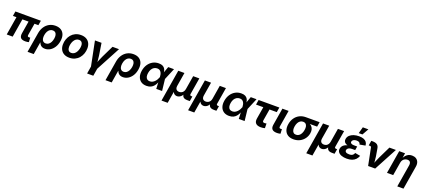

<svg xmlns="http://www.w3.org/2000/svg" viewBox="99 -2414 9455 4266"><g transform="rotate(20 4827.0 -281.5)"><path d="M499.2 3.4Q415.3 3.4 385 -32.6Q354.7 -68.6 366.6 -141.7L428.3 -514.1H568.9L510.1 -159.7Q505.6 -133.6 512.8 -121.6Q519.9 -109.6 542.2 -109.6Q554 -109.6 560.6 -110.4Q567.3 -111.2 572 -112.9L578.2 -8.3Q566.7 -4.6 545.9 -0.6Q525.1 3.4 499.2 3.4ZM57.1 0 142.3 -514.1H282.7L197.7 0ZM45.3 -434.5 63.5 -545.9H665.8L647.5 -434.5Z M623.4 204.1 701.2 -264.8Q715.4 -350.5 757.4 -415.2Q799.4 -480 864.5 -516.4Q929.5 -552.7 1012.5 -552.7Q1091.6 -552.7 1145.3 -518.9Q1199 -485 1221.7 -421.6Q1244.3 -358.1 1229.8 -268.9Q1215.9 -182.1 1176.1 -119.8Q1136.3 -57.5 1080.5 -24.2Q1024.6 9.1 961.5 9.1Q917.2 9.1 889 -5.7Q860.8 -20.6 845.2 -42.8Q829.5 -64.9 822.5 -87.4H817.7L769.8 204.1ZM936.3 -108.3Q974.3 -108.3 1003.8 -129.3Q1033.3 -150.3 1052.9 -187.6Q1072.4 -224.8 1080.4 -273.4Q1088.4 -321.6 1081.1 -358Q1073.8 -394.5 1051.4 -414.9Q1029 -435.4 990.6 -435.4Q953.2 -435.4 923.5 -415.5Q893.8 -395.6 874 -359.4Q854.3 -323.2 845.9 -273.7Q837.7 -224.2 845.5 -186.8Q853.2 -149.5 876.1 -128.9Q899 -108.3 936.3 -108.3Z M1537.9 10.7Q1464 10.7 1412.2 -17.6Q1360.3 -45.8 1333 -97.2Q1305.6 -148.5 1305.6 -217.2Q1305.6 -283 1326.6 -343.2Q1347.5 -403.4 1387.4 -450.7Q1427.3 -498 1484.6 -525.4Q1542 -552.7 1615.1 -552.7Q1688.7 -552.7 1740.6 -524.6Q1792.5 -496.5 1819.9 -445.1Q1847.2 -393.8 1847.2 -324.6Q1847.2 -258.7 1826.5 -198.5Q1805.7 -138.2 1765.7 -91.1Q1725.7 -43.9 1668.3 -16.6Q1611 10.7 1537.9 10.7ZM1543 -104.6Q1583.8 -104.6 1613.5 -126.5Q1643.3 -148.3 1662.4 -182.7Q1681.6 -217.1 1690.8 -256Q1700.1 -294.9 1700.1 -328.7Q1700.1 -361.5 1690 -385.9Q1680 -410.3 1660.1 -423.9Q1640.2 -437.5 1609.8 -437.5Q1568.9 -437.5 1539.1 -415.9Q1509.4 -394.3 1490.2 -360.1Q1471 -325.8 1461.8 -287.1Q1452.6 -248.3 1452.6 -214Q1452.6 -165.1 1475.1 -134.9Q1497.7 -104.6 1543 -104.6Z M2061.2 34 1944.5 -545.9H2100L2144.8 -262.5Q2153 -209.6 2156.5 -155.3Q2159.9 -101 2163.3 -43.1H2131.9Q2154.4 -101 2175.4 -155.2Q2196.4 -209.3 2222.2 -262.5L2359.7 -545.9H2513.6L2203.9 34ZM2031.7 204.1 2065.9 -3.9H2212.3L2178.1 204.1Z M2466.7 204.1 2544.5 -264.8Q2558.6 -350.5 2600.6 -415.2Q2642.7 -480 2707.7 -516.4Q2772.8 -552.7 2855.8 -552.7Q2934.8 -552.7 2988.6 -518.9Q3042.3 -485 3064.9 -421.6Q3087.6 -358.1 3073.1 -268.9Q3059.2 -182.1 3019.4 -119.8Q2979.6 -57.5 2923.7 -24.2Q2867.9 9.1 2804.8 9.1Q2760.4 9.1 2732.3 -5.7Q2704.1 -20.6 2688.4 -42.8Q2672.8 -64.9 2665.7 -87.4H2661L2613.1 204.1ZM2779.5 -108.3Q2817.6 -108.3 2847.1 -129.3Q2876.5 -150.3 2896.1 -187.6Q2915.7 -224.8 2923.7 -273.4Q2931.6 -321.6 2924.3 -358Q2917.1 -394.5 2894.6 -414.9Q2872.2 -435.4 2833.9 -435.4Q2796.5 -435.4 2766.8 -415.5Q2737 -395.6 2717.3 -359.4Q2697.5 -323.2 2689.1 -273.7Q2681 -224.2 2688.7 -186.8Q2696.5 -149.5 2719.4 -128.9Q2742.3 -108.3 2779.5 -108.3Z M3363 11.7Q3285.9 11.7 3233.9 -23.7Q3181.9 -59.2 3160.2 -122.9Q3138.6 -186.6 3152.5 -271.3Q3166.9 -356.8 3209 -419.9Q3251.1 -483 3314.3 -517.9Q3377.6 -552.7 3454.9 -552.7Q3513.7 -552.7 3548.6 -534.1Q3583.4 -515.4 3600.8 -485.8Q3618.2 -456.3 3623.7 -422.9Q3629.2 -389.6 3629.4 -360.5H3676.9L3699.5 -274.4L3730.5 0H3592.7L3579.4 -274.4Q3578.2 -304.5 3571.9 -333.2Q3565.6 -361.8 3552.2 -384.9Q3538.8 -407.9 3516.3 -421.6Q3493.7 -435.4 3459.7 -435.4Q3419 -435.4 3386.2 -415.7Q3353.5 -396.1 3331.5 -359.6Q3309.6 -323 3301.2 -271.4Q3293 -220.7 3301.5 -184.1Q3309.9 -147.5 3334.5 -127.9Q3359 -108.3 3398 -108.3Q3432.4 -108.3 3461 -122.8Q3489.6 -137.3 3512.4 -160.9Q3535.3 -184.6 3551.9 -213.5Q3568.6 -242.5 3578.9 -271.5L3677.3 -545.9H3813.6L3699 -271.5L3648.9 -191H3601.5Q3590.7 -161.9 3574.6 -127.1Q3558.4 -92.2 3532.1 -60.5Q3505.8 -28.8 3464.8 -8.6Q3423.9 11.7 3363 11.7Z M3790.9 204.1 3914.9 -545.9H4060.8L4007.5 -223.3Q4001.3 -185.2 4010.8 -160.2Q4020.3 -135.2 4041.8 -123Q4063.4 -110.7 4092.6 -110.7Q4123.1 -110.7 4148.1 -123.3Q4173.2 -135.9 4190.3 -160.9Q4207.4 -185.9 4213.6 -223.3L4266.9 -545.9H4412.8L4348 -154.4Q4344.7 -133.9 4352.7 -124.4Q4360.8 -115 4382.7 -115H4404.5L4385.4 0H4323.6Q4253 0 4223.8 -35.9Q4194.6 -71.8 4205.9 -139.7L4214.2 -189H4238.2Q4229.4 -134.6 4211.3 -98.7Q4193.2 -62.9 4170.3 -42.5Q4147.5 -22 4123.5 -13.4Q4099.6 -4.8 4079 -4.8Q4057.5 -4.8 4036 -13.4Q4014.5 -22 3998.2 -42.6Q3981.9 -63.1 3975.5 -98.8Q3969.2 -134.6 3978 -189H4001.9L3936.8 204.1Z M4419.8 204.1 4543.8 -545.9H4689.7L4636.4 -223.3Q4630.2 -185.2 4639.7 -160.2Q4649.2 -135.2 4670.8 -123Q4692.3 -110.7 4721.6 -110.7Q4752 -110.7 4777 -123.3Q4802.1 -135.9 4819.2 -160.9Q4836.3 -185.9 4842.5 -223.3L4895.8 -545.9H5041.7L4976.9 -154.4Q4973.6 -133.9 4981.6 -124.4Q4989.7 -115 5011.6 -115H5033.4L5014.4 0H4952.5Q4881.9 0 4852.7 -35.9Q4823.5 -71.8 4834.8 -139.7L4843.1 -189H4867.1Q4858.3 -134.6 4840.2 -98.7Q4822.1 -62.9 4799.2 -42.5Q4776.4 -22 4752.5 -13.4Q4728.5 -4.8 4707.9 -4.8Q4686.4 -4.8 4664.9 -13.4Q4643.4 -22 4627.1 -42.6Q4610.8 -63.1 4604.5 -98.8Q4598.1 -134.6 4606.9 -189H4630.8L4565.7 204.1Z M5314.7 11.7Q5237.6 11.7 5185.6 -23.7Q5133.6 -59.2 5111.9 -122.9Q5090.2 -186.6 5104.2 -271.3Q5118.6 -356.8 5160.7 -419.9Q5202.8 -483 5266 -517.9Q5329.2 -552.7 5406.6 -552.7Q5465.4 -552.7 5500.2 -534.1Q5535.1 -515.4 5552.5 -485.8Q5569.9 -456.3 5575.4 -422.9Q5580.8 -389.6 5581 -360.5H5628.6L5651.2 -274.4L5682.2 0H5544.3L5531 -274.4Q5529.9 -304.5 5523.6 -333.2Q5517.3 -361.8 5503.9 -384.9Q5490.5 -407.9 5467.9 -421.6Q5445.4 -435.4 5411.4 -435.4Q5370.7 -435.4 5337.9 -415.7Q5305.1 -396.1 5283.2 -359.6Q5261.3 -323 5252.9 -271.4Q5244.7 -220.7 5253.1 -184.1Q5261.6 -147.5 5286.1 -127.9Q5310.7 -108.3 5349.7 -108.3Q5384 -108.3 5412.6 -122.8Q5441.2 -137.3 5464.1 -160.9Q5486.9 -184.6 5503.6 -213.5Q5520.3 -242.5 5530.5 -271.5L5629 -545.9H5765.2L5650.7 -271.5L5600.6 -191H5553.2Q5542.4 -161.9 5526.2 -127.1Q5510.1 -92.2 5483.7 -60.5Q5457.4 -28.8 5416.5 -8.6Q5375.5 11.7 5314.7 11.7Z M6063.6 7.6Q5981.9 7.6 5944.7 -32Q5907.5 -71.6 5920 -146.9L5967.2 -430.6H5794.9L5814 -545.9H6304.6L6285.5 -430.6H6113.7L6068.9 -159.8Q6064.9 -134.2 6074.1 -121.6Q6083.4 -109 6110.1 -109Q6118.7 -109 6134 -111.1Q6149.2 -113.2 6157.6 -115.1L6160 -5.3Q6135 1.7 6110.6 4.7Q6086.1 7.6 6063.6 7.6Z M6448.4 3.4Q6364.7 3.4 6331.4 -32.6Q6298.1 -68.6 6310 -141.7L6376.8 -545.9H6523.5L6459.8 -161.8Q6455.5 -135.8 6462.7 -123.8Q6469.8 -111.9 6492.1 -111.9Q6503.9 -111.9 6510.5 -112.7Q6517.2 -113.6 6521.9 -115.3L6527.6 -8.3Q6516 -4.6 6495.3 -0.6Q6474.5 3.4 6448.4 3.4Z M6838.2 10.7Q6755.8 10.7 6701.7 -24.2Q6647.5 -59.1 6625.6 -121.9Q6603.6 -184.8 6617.3 -268.7Q6631.2 -352.5 6674 -414.7Q6716.8 -477 6782.5 -511.5Q6848.1 -545.9 6930.2 -545.9H7256.8L7238.5 -434.5H7000.3L6911.2 -430.6Q6872 -430.6 6842.4 -410.1Q6812.8 -389.6 6793.7 -353.4Q6774.7 -317.1 6766.5 -269Q6758.8 -221.5 6765.7 -184.4Q6772.6 -147.2 6795.3 -125.9Q6818 -104.6 6857.2 -104.6Q6896.2 -104.6 6925.9 -125.7Q6955.5 -146.8 6975 -183.9Q6994.5 -221.1 7002.2 -269Q7010.4 -317.6 7003.1 -353.8Q6995.7 -390.1 6972.9 -410.4Q6950 -430.6 6911.2 -430.6L6917.2 -466.1Q6976.6 -466.1 7023.3 -452Q7070.1 -438 7100.8 -409.8Q7131.5 -381.7 7143.8 -340.1Q7156.1 -298.5 7146.9 -242.9Q7135.2 -171.6 7093.2 -114.1Q7051.2 -56.6 6985.9 -22.9Q6920.5 10.7 6838.2 10.7Z M7213.7 204.1 7337.8 -545.9H7483.7L7430.3 -223.3Q7424.1 -185.2 7433.6 -160.2Q7443.2 -135.2 7464.7 -123Q7486.2 -110.7 7515.5 -110.7Q7545.9 -110.7 7571 -123.3Q7596 -135.9 7613.1 -160.9Q7630.2 -185.9 7636.4 -223.3L7689.8 -545.9H7835.7L7770.9 -154.4Q7767.5 -133.9 7775.6 -124.4Q7783.6 -115 7805.5 -115H7827.3L7808.3 0H7746.4Q7675.8 0 7646.7 -35.9Q7617.5 -71.8 7628.8 -139.7L7637.1 -189H7661.1Q7652.3 -134.6 7634.2 -98.7Q7616.1 -62.9 7593.2 -42.5Q7570.3 -22 7546.4 -13.4Q7522.5 -4.8 7501.8 -4.8Q7480.4 -4.8 7458.9 -13.4Q7437.4 -22 7421.1 -42.6Q7404.8 -63.1 7398.4 -98.8Q7392 -134.6 7400.8 -189H7424.8L7359.6 204.1Z M8097.4 9.8Q8026.6 9.8 7973.7 -9.1Q7920.8 -27.9 7894.3 -63.3Q7867.8 -98.7 7876.1 -148.5Q7880.8 -176.8 7897.1 -201.7Q7913.4 -226.5 7942.1 -245.3Q7970.7 -264.1 8013.1 -274.9Q8055.4 -285.8 8112.3 -285.8H8219.6L8211.2 -233.7H8135.2Q8101.6 -233.7 8076.9 -224.7Q8052.3 -215.8 8037.8 -200.2Q8023.3 -184.5 8019.7 -164.3Q8014.7 -134.7 8038.8 -116.7Q8062.9 -98.6 8116.1 -98.6Q8150.6 -98.6 8173.2 -106.9Q8195.8 -115.2 8210.1 -131.9Q8224.3 -148.6 8233.6 -173.6L8359.1 -150.9Q8339.4 -99 8304.9 -63.1Q8270.4 -27.1 8219.2 -8.7Q8167.9 9.8 8097.4 9.8ZM8108.9 -264.4Q8056 -264.4 8019 -273.9Q7982 -283.3 7959.7 -300.9Q7937.4 -318.5 7929.2 -342.5Q7921.1 -366.5 7926.1 -395.4Q7934.6 -446.2 7971.6 -481.2Q8008.7 -516.2 8065.3 -534.5Q8121.9 -552.7 8189.5 -552.7Q8254.6 -552.7 8298.9 -535.9Q8343.2 -519 8366.9 -486.4Q8390.6 -453.8 8393.3 -406.2L8258.5 -382Q8256 -411.3 8234.7 -428Q8213.3 -444.8 8171.3 -444.8Q8125.8 -444.8 8097.1 -426.5Q8068.3 -408.2 8064.5 -381Q8060.4 -355.2 8083.3 -339.6Q8106.3 -324 8150.1 -324H8226L8216.2 -264.4ZM8156.3 -615.1 8197.6 -767.1H8329.5L8243.4 -615.1Z M8602.1 0 8520.5 -407.8Q8517.7 -422 8509.1 -428.4Q8500.4 -434.8 8483.8 -434.8H8458.4L8477.2 -549.8H8504.8Q8579.2 -549.8 8616.8 -522.6Q8654.5 -495.5 8663.1 -433.9L8692.2 -262.5Q8700.4 -209.3 8703.8 -155Q8707.2 -100.6 8710.4 -43.1H8679.2Q8701.7 -101 8722.6 -155.2Q8743.5 -209.3 8769.3 -262.5L8907 -545.9H9060.7L8769 0Z M9247 -316.1 9194.6 0H9048.2L9138.6 -545.9H9276.8L9256.7 -409.6H9247.9Q9270.1 -455.6 9297.5 -487.5Q9324.9 -519.3 9360.4 -536Q9395.9 -552.7 9441.5 -552.7Q9498.2 -552.7 9538.3 -528.1Q9578.4 -503.4 9596.4 -457.3Q9614.4 -411.3 9603.8 -347.2L9512.5 204.1H9365.8L9453 -321.7Q9461.6 -373 9442.6 -401.7Q9423.6 -430.4 9378.1 -430.4Q9347.4 -430.4 9319.5 -416.9Q9291.7 -403.3 9272.3 -378Q9253 -352.6 9247 -316.1Z"/></g></svg>

Font: Inter Variable
Style: Italic
Weight: 400
Italic angle: -9.39999°
Designer: Rasmus Andersson
Foundry: rsms
Version: Version 4.001;git-9221beed3